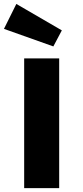

<svg xmlns="http://www.w3.org/2000/svg" viewBox="-20 -973 431 993"><path d="M105 0V-670.9H286.1V0ZM64.5 -952.6 299.8 -815.9 255.9 -732.9 0.5 -823.7Z"/></svg>

Font: REH Gaming
Style: Gaming
Weight: 700
Designer: Astigmatic (AOETI)
Foundry: Astigmatic (AOETI)
Version: Version 1.001 2011